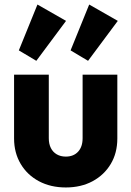

<svg xmlns="http://www.w3.org/2000/svg" viewBox="-20 -815 579 846"><path d="M270 11Q203 11 151.5 -16.5Q100 -44 71 -93Q42 -142 42 -205V-486H195V-206Q195 -181 204 -163Q213 -145 230 -135Q247 -125 270 -125Q304 -125 324 -146.5Q344 -168 344 -206V-486H497V-205Q497 -141 468 -92.5Q439 -44 388 -16.5Q337 11 270 11ZM140 -547 63 -593 145 -795 271 -723ZM368 -547 291 -593 373 -795 499 -723Z"/></svg>

Font: Outfit
Style: Bold
Weight: 700
Designer: Rodrigo Fuenzalida
Foundry: fragTYPE
Version: Version 1.100;gftools[0.9.27]